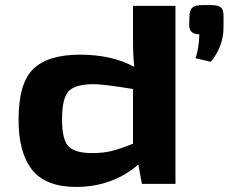

<svg xmlns="http://www.w3.org/2000/svg" viewBox="-20 -723 899 755"><path d="M776 -703H810Q838 -703 848.5 -694Q859 -685 859 -662V-616Q859 -541 809 -480L749 -494Q762 -531 764 -588Q724 -588 724 -624L725 -662Q726 -685 737.5 -694Q749 -703 776 -703ZM503 -700H670V0H538L524 -76Q422 12 279 12Q160 12 106.5 -55Q53 -122 53 -252Q53 -396 111 -452Q169 -508 295 -508Q420 -508 508 -460Q503 -504 503 -569ZM224 -253Q224 -173 250 -147Q276 -121 342 -121Q385 -121 418 -129Q451 -137 503 -158V-373Q387 -392 349 -392Q278 -392 251 -365.5Q224 -339 224 -253Z"/></svg>

Font: Exo 2 Expanded
Style: Bold
Weight: 700
Width: 7
Designer: Natanael Gama
Version: Version 1.001;PS 001.001;hotconv 1.0.70;makeotf.lib2.5.58329